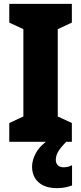

<svg xmlns="http://www.w3.org/2000/svg" viewBox="-20 -734 420 994"><path d="M352 0H28V-97L101 -131V-583L28 -617V-714H352V-617L279 -583V-131L352 -97ZM269 94Q269 111 279.5 121.5Q290 132 309 132Q322 132 333.5 129Q345 126 353 121V226Q340 231 320.5 235.5Q301 240 275 240Q214 240 180 210Q146 180 146 128Q146 95 166.5 57Q187 19 243 -19L323 0Q291 33 280 53Q269 73 269 94Z"/></svg>

Font: Noto Sans Thai Cond Blk
Style: Regular
Weight: 900
Width: 3
Designer: Monotype Design Team
Foundry: Monotype Imaging Inc.
Version: Version 2.002; ttfautohint (v1.8.4.7-5d5b)